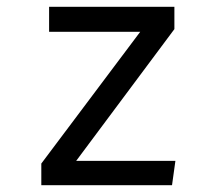

<svg xmlns="http://www.w3.org/2000/svg" viewBox="-20 -547 640 567"><path d="M205 -72H498L488 0H102V-64L394 -453H125V-527H495V-461Z"/></svg>

Font: Fira Mono
Style: Regular
Weight: 400
Designer: Carrois Corporate & Edenspiekermann AG
Foundry: Carrois Corporate GbR & Edenspiekermann AG
Version: Version 3.206;PS 003.206;hotconv 1.0.70;makeotf.lib2.5.58329